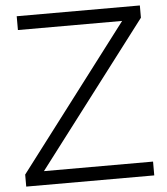

<svg xmlns="http://www.w3.org/2000/svg" viewBox="-54 -811 745 859"><g transform="rotate(-5 319.0 -381.5)"><path d="M604 0H29V-54L521 -701H53V-763H606V-708L114 -62H604Z"/></g></svg>

Font: Open Sauce One Light
Style: Regular
Weight: 300
Designer: Alfredo Marco Pradil
Foundry: Creative Sauce Fz LLC
Version: Version 1.477